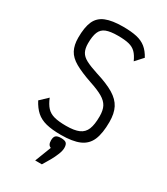

<svg xmlns="http://www.w3.org/2000/svg" viewBox="-252 -920 1104 1273"><g transform="rotate(30 300.0 -284.0)"><path d="M300 14Q232 14 186.5 2.5Q141 -9 110.5 -36Q80 -63 56 -109L113 -163Q130 -121 151.5 -97.5Q173 -74 208 -64.5Q243 -55 300 -55Q363 -55 398 -70.5Q433 -86 447.5 -122Q462 -158 462 -221Q462 -267 447 -295.5Q432 -324 396 -345Q360 -366 296 -387Q214 -415 166 -442.5Q118 -470 98 -508Q78 -546 78 -602Q78 -682 98.5 -728Q119 -774 168 -794Q217 -814 300 -814Q363 -814 405 -804.5Q447 -795 476 -771.5Q505 -748 527 -707L475 -650Q458 -688 437.5 -708.5Q417 -729 385 -737Q353 -745 300 -745Q243 -745 211 -732.5Q179 -720 166 -688.5Q153 -657 153 -602Q153 -563 166 -538Q179 -513 212 -495.5Q245 -478 304 -459Q392 -432 442.5 -401.5Q493 -371 515 -328.5Q537 -286 537 -221Q537 -134 515 -82.5Q493 -31 441 -8.5Q389 14 300 14ZM238 246 286 122Q262 114 262 78Q262 52 273.5 41.5Q285 31 313 31Q342 31 353 41.5Q364 52 364 78Q364 99 352.5 128Q341 157 323.5 188Q306 219 289 246Z"/></g></svg>

Font: Victor Mono
Style: Regular
Weight: 400
Monospace: yes
Designer: Rune Bjørnerås
Version: Version 1.561;gftools[0.9.30]